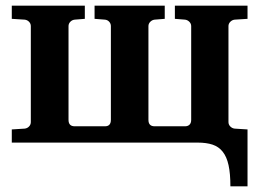

<svg xmlns="http://www.w3.org/2000/svg" viewBox="-20 -508 924 684"><path d="M800.8 155.8Q800.8 110.4 794.2 80.3Q787.6 50.3 773.4 32.5Q759.3 14.6 737.3 7.3Q715.3 0 684.1 0H22V-46.9L67.9 -49.8Q77.1 -50.8 83.5 -57.4Q89.8 -64 89.8 -73.2V-415Q89.8 -423.8 83.5 -430.4Q77.1 -437 67.9 -438L22 -440.9V-487.8H282.2V-440.9L246.1 -438Q236.8 -437 230.5 -430.4Q224.1 -423.8 224.1 -415V-81.1Q224.1 -58.1 246.1 -58.1H354Q375 -58.1 375 -81.1V-415Q375 -423.8 369.1 -430.4Q363.3 -437 354 -438L316.9 -440.9V-487.8H566.9V-440.9L530.8 -438Q522 -437 515.4 -430.4Q508.8 -423.8 508.8 -415V-81.1Q508.8 -58.1 530.8 -58.1H639.2Q649.4 -58.1 655.3 -64Q661.1 -69.8 661.1 -81.1V-415Q661.1 -423.8 654.5 -430.4Q647.9 -437 639.2 -438L603 -440.9V-487.8H861.8V-440.9L815.9 -438Q807.1 -437 800.5 -430.4Q793.9 -423.8 793.9 -415V-73.2Q793.9 -64 800.5 -57.4Q807.1 -50.8 815.9 -49.8L861.8 -46.9V155.8Z"/></svg>

Font: Charis SIL
Style: Bold
Weight: 700
Foundry: SIL International
Version: Version 4.112